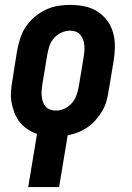

<svg xmlns="http://www.w3.org/2000/svg" viewBox="-20 -548 540 783"><path d="M95 215 131 -2Q110 -9 91.5 -21.5Q73 -34 60 -50.5Q47 -67 39 -88Q31 -109 27 -131Q23 -153 25 -176.5Q27 -200 31 -223L50 -343Q55 -368 63 -393Q71 -418 86 -440Q101 -462 122 -479.5Q143 -497 167 -508.5Q191 -520 216.5 -524Q242 -528 267 -528Q297 -528 325.5 -522Q354 -516 377.5 -501Q401 -486 417.5 -463.5Q434 -441 441.5 -413.5Q449 -386 448.5 -356Q448 -326 443 -297L423 -177Q420 -156 414 -135Q408 -114 396.5 -95Q385 -76 370.5 -59Q356 -42 337 -29Q318 -16 297.5 -8Q277 0 256 4L221 215ZM208 -97Q226 -97 243 -105Q260 -113 272.5 -127Q285 -141 291.5 -158.5Q298 -176 301 -194L321 -314Q323 -326 324 -338.5Q325 -351 324 -363Q323 -375 319 -386Q315 -397 307.5 -406Q300 -415 289 -419Q278 -423 266 -423Q248 -423 230.5 -415Q213 -407 200.5 -393Q188 -379 182 -361.5Q176 -344 173 -326L153 -206Q151 -194 150 -181.5Q149 -169 150 -157Q151 -145 154.5 -134Q158 -123 165.5 -114Q173 -105 184.5 -101Q196 -97 208 -97Z"/></svg>

Font: Iosevka SS18 Extrabold
Style: Italic
Weight: 800
Italic angle: -9°
Monospace: yes
Designer: Belleve Invis
Foundry: Belleve Invis
Version: Version 25.1.1; ttfautohint (v1.8.4)